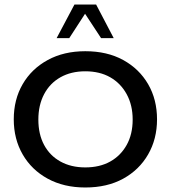

<svg xmlns="http://www.w3.org/2000/svg" viewBox="-20 -821 757 851"><path d="M358 10Q263 10 191.5 -29Q120 -68 80.5 -136.5Q41 -205 41 -292Q41 -380 80.5 -448Q120 -516 191.5 -555Q263 -594 358 -594Q455 -594 526 -555Q597 -516 636.5 -448Q676 -380 676 -292Q676 -205 636.5 -136.5Q597 -68 526 -29Q455 10 358 10ZM358 -79Q422 -79 468.5 -105Q515 -131 541.5 -178.5Q568 -226 568 -291Q568 -355 541.5 -403.5Q515 -452 468.5 -478.5Q422 -505 358 -505Q295 -505 248 -478.5Q201 -452 175.5 -403.5Q150 -355 150 -291Q150 -226 175.5 -178.5Q201 -131 248 -105Q295 -79 358 -79ZM231 -652 310 -801H406L484 -652H428L357 -760L287 -652Z"/></svg>

Font: Rokkitt SemiBold Medium
Style: Regular
Weight: 500
Version: Version 3.103